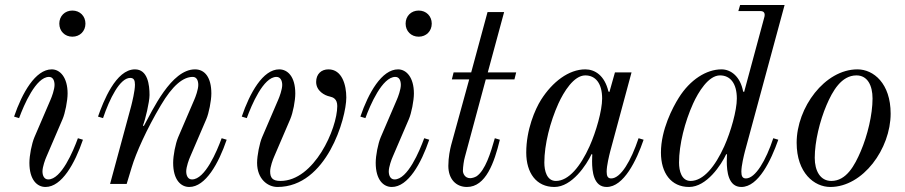

<svg xmlns="http://www.w3.org/2000/svg" viewBox="-20 -732 3600 764"><path d="M216 -638C216 -608 238 -586 268 -586C298 -586 320 -608 320 -638C320 -668 298 -690 268 -690C238 -690 216 -668 216 -638ZM36 -268 56 -262C75 -314 123 -426 175 -426C191 -426 197 -411 197 -394C197 -376 186 -346 181 -335L117 -186C106 -160 97 -113 97 -84C97 -16 128 12 161 12C226 12 278 -82 310 -176L290 -182C271 -130 224 -18 172 -18C156 -18 149 -33 149 -50C149 -68 160 -98 165 -109L229 -258C239 -281 249 -331 249 -360C249 -424 219 -456 186 -456C121 -456 68 -362 36 -268Z M370 -268 390 -262C416 -339 457 -422 498 -422C513 -422 517 -412 517 -395C517 -370 506 -326 502 -310L418 0H484L504 -66C521 -123 564 -219 620 -313C666 -391 708 -426 747 -426C763 -426 769 -411 769 -394C769 -376 758 -346 753 -335L689 -186C678 -160 669 -113 669 -84C669 -16 700 12 733 12C798 12 850 -82 882 -176L862 -182C843 -130 796 -18 744 -18C728 -18 721 -33 721 -50C721 -68 732 -98 737 -109L801 -258C811 -281 821 -331 821 -360C821 -424 795 -456 756 -456C661 -456 587 -293 552 -230L549 -233C558 -255 575 -326 575 -354C575 -394 568 -456 517 -456C441 -456 391 -328 370 -268Z M942 -268 962 -262C981 -314 1028 -426 1080 -426C1096 -426 1103 -411 1103 -394C1103 -376 1092 -346 1087 -335L1023 -186C1013 -163 1003 -113 1003 -84C1003 -20 1045 12 1084 12C1280 12 1358 -262 1358 -344C1358 -394 1341 -456 1287 -456C1258 -456 1238 -437 1238 -406C1238 -370 1272 -352 1292 -348C1305 -345 1322 -339 1322 -310C1322 -220 1230 -12 1096 -12C1065 -12 1055 -24 1055 -50C1055 -68 1066 -98 1071 -109L1135 -258C1146 -284 1155 -331 1155 -360C1155 -428 1124 -456 1091 -456C1026 -456 974 -362 942 -268Z M1594 -638C1594 -608 1616 -586 1646 -586C1676 -586 1698 -608 1698 -638C1698 -668 1676 -690 1646 -690C1616 -690 1594 -668 1594 -638ZM1414 -268 1434 -262C1453 -314 1501 -426 1553 -426C1569 -426 1575 -411 1575 -394C1575 -376 1564 -346 1559 -335L1495 -186C1484 -160 1475 -113 1475 -84C1475 -16 1506 12 1539 12C1604 12 1656 -82 1688 -176L1668 -182C1649 -130 1602 -18 1550 -18C1534 -18 1527 -33 1527 -50C1527 -68 1538 -98 1543 -109L1607 -258C1617 -281 1627 -331 1627 -360C1627 -424 1597 -456 1564 -456C1499 -456 1446 -362 1414 -268Z M1764 -72C1764 -19 1795 12 1838 12C1913 12 1947 -85 1969 -176L1949 -182C1932 -122 1911 -55 1877 -31C1869 -26 1858 -23 1851 -23C1829 -23 1822 -43 1822 -52C1822 -67 1826 -95 1830 -108L1913 -416H2027L2034 -444H1921L1986 -684H1920L1855 -444H1785L1778 -416H1847L1775 -154C1771 -138 1764 -107 1764 -72Z M2074 -125C2074 -44 2114 12 2186 12C2256 12 2314 -76 2334 -119L2337 -117C2337 -117 2336 -110 2336 -90C2336 -50 2342 12 2394 12C2462 12 2513 -94 2541 -176L2521 -182C2491 -92 2450 -22 2412 -22C2398 -22 2394 -32 2394 -49C2394 -73 2404 -113 2408 -129L2493 -444H2427L2405 -366L2401 -368C2386 -432 2347 -456 2309 -456C2243 -456 2178 -406 2133 -335C2109 -297 2074 -216 2074 -125ZM2146 -85C2146 -157 2169 -247 2202 -320C2223 -366 2263 -432 2309 -432C2350 -432 2376 -400 2376 -340C2376 -292 2352 -208 2326 -150C2290 -70 2243 -12 2192 -12C2156 -12 2146 -52 2146 -85Z M2682 -85C2682 -157 2705 -247 2738 -320C2759 -366 2799 -432 2845 -432C2886 -432 2912 -400 2912 -340C2912 -292 2888 -208 2862 -150C2826 -70 2779 -12 2728 -12C2692 -12 2682 -52 2682 -85ZM2610 -125C2610 -44 2650 12 2722 12C2792 12 2850 -76 2870 -119L2873 -117C2873 -117 2872 -110 2872 -90C2872 -50 2878 12 2930 12C2998 12 3048 -94 3077 -176L3057 -182C3028 -94 2986 -22 2948 -22C2934 -22 2930 -32 2930 -49C2930 -73 2940 -113 2944 -129L3102 -712H2925L2918 -688H3006C3026 -688 3023 -671 3022 -666L2941 -366L2937 -368C2926 -427 2889 -456 2851 -456C2791 -456 2726 -415 2681 -343C2657 -305 2610 -216 2610 -125Z M3222 -104C3222 -168 3242 -251 3269 -314C3293 -370 3328 -432 3388 -432C3432 -432 3452 -392 3452 -340C3452 -276 3432 -193 3405 -130C3381 -74 3348 -12 3288 -12C3244 -12 3222 -52 3222 -104ZM3150 -164C3150 -44 3220 12 3284 12C3414 12 3524 -140 3524 -280C3524 -400 3456 -456 3392 -456C3262 -456 3150 -304 3150 -164Z"/></svg>

Font: Old Standard
Style: Italic
Weight: 400
Italic angle: -15.2°
Designer: Alexey Kryukov <alexios@thessalonica.org.ru>
Version: Version 2.0